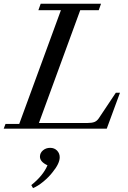

<svg xmlns="http://www.w3.org/2000/svg" viewBox="-23 -683 680 1019"><path d="M-3.4 0 6.3 -25.4H79.1L300.3 -628.9H180.7L192.9 -663.1H513.2L501 -628.9H402.8L183.6 -30.3H441.9Q464.8 -30.3 478.3 -35.6Q491.7 -41 501 -54.7L591.8 -190.9H613.8L543.5 0ZM152.3 315.4 143.1 299.3Q205.6 249.5 229 194.3Q189 175.8 189 148.4Q189 128.9 204.8 115.2Q220.7 101.6 243.2 101.6Q265.6 101.6 279.8 116.2Q293.9 130.9 293.9 151.4Q293.9 184.6 256.8 230Q236.8 256.3 207.5 280.5Q178.2 304.7 152.3 315.4Z"/></svg>

Font: Elstob 18pt Medium
Style: Italic
Weight: 500
Italic angle: -20°
Designer: Peter S. Baker
Version: Version 1.015